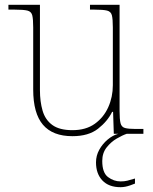

<svg xmlns="http://www.w3.org/2000/svg" viewBox="-20 -556 637 798"><path d="M281 10Q199 10 158.5 -37.5Q118 -85 118 -184V-442Q118 -477 114 -492.5Q110 -508 94 -512Q78 -516 41 -516H15V-536H146V-181Q146 -134 157 -96Q168 -58 197.5 -36.5Q227 -15 281 -15Q337 -15 374 -41.5Q411 -68 430 -110.5Q449 -153 449 -202V-442Q449 -477 445 -492.5Q441 -508 425 -512Q409 -516 372 -516H354V-536H477V-94Q477 -60 481 -44Q485 -28 499.5 -24Q514 -20 544 -20H576V0H453L450 -91H446Q427 -52 387.5 -21Q348 10 281 10ZM481 222Q432 222 405.5 194Q379 166 379 119Q379 91 392.5 66.5Q406 42 427.5 24Q449 6 472 0H507Q489 6 465 20Q441 34 423 57Q405 80 405 113Q405 162 429 180Q453 198 481 198Q497 198 509 195Q521 192 541 186V207Q531 211 521 214.5Q511 218 501 220Q491 222 481 222Z"/></svg>

Font: Noto Serif Bengali Thin
Style: Regular
Weight: 250
Version: Version 2.003